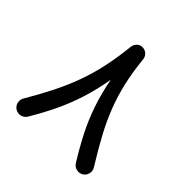

<svg xmlns="http://www.w3.org/2000/svg" viewBox="-177 -760 955 955"><g transform="rotate(45 300.0 -283.0)"><path d="M529.8 39.1Q513.7 48.8 495.1 44.7Q476.6 40.5 466.3 24.4Q423.3 -44.9 390.9 -108.4Q358.4 -171.9 335 -240.5Q311.5 -309.1 295.4 -392.1Q280.8 -307.6 258.8 -238.8Q236.8 -169.9 206.3 -105.7Q175.8 -41.5 134.3 28.3Q125 44.4 106.4 49.6Q87.9 54.7 71.3 45.4Q54.7 35.6 49.6 17.3Q44.4 -1 53.7 -17.6Q98.1 -92.8 131.1 -158.9Q164.1 -225.1 187.5 -289.8Q210.9 -354.5 226.1 -424.8Q241.2 -495.1 250 -578.6Q252 -594.2 263.2 -606.2Q274.4 -618.2 292.5 -618.2Q309.6 -618.7 322.5 -607.2Q335.4 -595.7 337.4 -578.6Q345.7 -496.6 361.3 -428Q377 -359.4 401.6 -295.7Q426.3 -231.9 461.7 -166.3Q497.1 -100.6 544.4 -24.4Q554.2 -8.3 550 10.3Q545.9 28.8 529.8 39.1Z"/></g></svg>

Font: Mikhak Medium
Style: Regular
Weight: 500
Designer: Amin Abedi
Version: Version 3.3